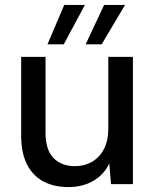

<svg xmlns="http://www.w3.org/2000/svg" viewBox="-20 -748 630 780"><path d="M258 12Q199 12 156 -11Q113 -34 89.5 -80.5Q66 -127 66 -197V-517H165V-208Q165 -140 197 -106.5Q229 -73 285 -73Q323 -73 353.5 -90.5Q384 -108 402 -142Q420 -176 420 -226V-517H520V0H431L424 -84Q403 -39 359.5 -13.5Q316 12 258 12ZM328 -568 403 -728H488L393 -568ZM173 -568 241 -728H325L239 -568Z"/></svg>

Font: DM Sans 11pt Medium
Style: Regular
Weight: 500
Version: Version 4.004;gftools[0.9.30]